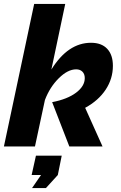

<svg xmlns="http://www.w3.org/2000/svg" viewBox="-30 -750 620 983"><path d="M548 -413Q548 -347 511 -291Q474 -235 406 -198L495 0H325L237 -227Q315 -242 359.5 -275.5Q404 -309 404 -350Q404 -371 392 -383Q380 -395 360 -395Q317 -395 271 -349.5Q225 -304 200 -238L149 0H-10L145 -730H304L233 -394Q318 -531 436 -531Q490 -531 519 -500Q548 -469 548 -413ZM132 146 154 47H286L266 146L205 213H134L180 146Z"/></svg>

Font: Raleway-v4020 ExtraBold
Style: Italic
Weight: 800
Italic angle: -12°
Designer: Matt McInerney, Pablo Impallari, Rodrigo Fuenzalida
Foundry: Matt McInerney, Pablo Impallari, Rodrigo Fuenzalida
Version: Version 4.020;PS 004.020;hotconv 1.0.88;makeotf.lib2.5.64775